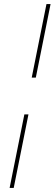

<svg xmlns="http://www.w3.org/2000/svg" viewBox="-20 -780 271 938"><path d="M155 -401H135L207 -760H227ZM47 138H27L99 -221H119Z"/></svg>

Font: IBM Plex Sans Thin
Style: Italic
Weight: 100
Italic angle: -11.31°
Designer: Mike Abbink, Paul van der Laan, Pieter van Rosmalen
Foundry: Bold Monday
Version: Version 3.0